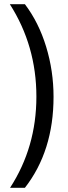

<svg xmlns="http://www.w3.org/2000/svg" viewBox="-20 -740 323 918"><path d="M236 -277Q236 -401 200.5 -517Q165 -633 99 -720H27Q154 -521 154 -278Q154 -36 28 158H99Q236 -18 236 -277Z"/></svg>

Font: Noto Sans Display Condensed
Style: Regular
Weight: 400
Width: 3
Designer: Monotype Design Team
Foundry: Monotype Imaging Inc.
Version: Version 1.900